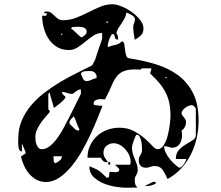

<svg xmlns="http://www.w3.org/2000/svg" viewBox="-20 -814 1040 902"><path d="M197 -740Q197 -743 199 -745Q201 -747 201.5 -748.5Q202 -750 199 -751Q196 -752 187 -753Q188 -759 192 -759.5Q196 -760 200 -760Q212 -760 220.5 -753.5Q229 -747 236.5 -739.5Q244 -732 253 -725.5Q262 -719 276 -719Q308 -719 337.5 -730.5Q367 -742 395.5 -756.5Q424 -771 451.5 -782.5Q479 -794 508 -794Q526 -794 551 -784Q576 -774 599 -757.5Q622 -741 638 -720.5Q654 -700 654 -680Q654 -660 642 -648Q630 -636 613 -627Q610 -646 608 -658.5Q606 -671 606 -687Q606 -697 610 -705.5Q614 -714 614 -724Q614 -733 601.5 -741.5Q589 -750 580 -753Q579 -754 577 -754Q574 -754 573 -753Q572 -740 565.5 -728Q559 -716 551.5 -705Q544 -694 537 -683Q530 -672 527 -660Q526 -659 529.5 -653.5Q533 -648 533 -647Q534 -645 534.5 -637Q535 -629 535 -628Q526 -628 523 -632Q520 -636 519 -641Q518 -646 517 -650Q516 -654 510 -654Q505 -654 501 -646.5Q497 -639 493.5 -630Q490 -621 488 -612Q486 -603 486 -600Q486 -596 487 -593Q504 -600 521.5 -603Q539 -606 553 -620Q562 -618 564 -606Q566 -594 567.5 -580Q569 -566 572.5 -554Q576 -542 587 -540Q653 -530 712 -512Q771 -494 816 -461Q861 -428 887 -376.5Q913 -325 913 -247Q913 -206 904 -165.5Q895 -125 877 -89Q859 -53 831.5 -23Q804 7 767 27Q758 5 745 -14.5Q732 -34 707 -34Q695 -34 686 -30Q677 -26 665 -26Q650 -26 641 -35Q632 -44 632 -59L633 -73L647 -100Q647 -106 647 -119Q647 -132 644.5 -146Q642 -160 637 -170.5Q632 -181 623 -181Q620 -181 616 -173Q612 -165 608.5 -154.5Q605 -144 602.5 -134.5Q600 -125 600 -121Q600 -106 604 -92.5Q608 -79 613.5 -66.5Q619 -54 623 -41.5Q627 -29 627 -16Q627 -2 620 8.5Q613 19 613 33Q613 42 615.5 51.5Q618 61 627 67L573 68Q554 68 524.5 63.5Q495 59 467.5 48Q440 37 420 18Q400 -1 400 -30V-33Q415 -27 425 -22.5Q435 -18 443.5 -12.5Q452 -7 460 0.5Q468 8 480 20Q480 21 483 21Q490 21 491.5 17Q493 13 493 8Q493 3 493.5 -1.5Q494 -6 500 -7Q501 -7 507.5 -6Q514 -5 521.5 -5Q529 -5 534.5 -7.5Q540 -10 540 -17V-20Q538 -23 530.5 -30.5Q523 -38 520 -40H587Q592 -40 593 -45Q594 -50 594 -53Q594 -68 587.5 -83.5Q581 -99 569.5 -112Q558 -125 543.5 -133Q529 -141 514 -141Q495 -141 480.5 -129Q466 -117 466 -97Q466 -84 472.5 -73.5Q479 -63 487 -53Q484 -52 480 -52Q470 -52 464.5 -58Q459 -64 453 -73H391Q391 -105 403.5 -131Q416 -157 436.5 -175.5Q457 -194 484 -204Q511 -214 541 -214Q580 -214 609.5 -198Q639 -182 660 -163.5Q681 -145 695.5 -129Q710 -113 720 -113Q738 -113 750 -133Q762 -153 768.5 -179.5Q775 -206 778 -232Q781 -258 781 -270Q781 -303 775.5 -329.5Q770 -356 758 -379.5Q746 -403 728.5 -424Q711 -445 687 -467Q686 -468 686 -470Q686 -477 688.5 -480Q691 -483 691 -493H647L640 -487Q594 -490 569.5 -482.5Q545 -475 530.5 -457.5Q516 -440 504.5 -412Q493 -384 473 -347Q468 -347 459.5 -348Q451 -349 442 -347.5Q433 -346 426.5 -341.5Q420 -337 420 -327Q420 -320 427 -320Q430 -319 443.5 -318Q457 -317 461 -317L460 -313Q453 -295 439.5 -261.5Q426 -228 408 -188.5Q390 -149 367 -108Q344 -67 317 -34Q290 -1 259.5 20Q229 41 196 41Q172 41 153 31Q134 21 119.5 5Q105 -11 95 -31.5Q85 -52 80 -73Q79 -74 79 -77Q79 -79 80 -80L100 -93V-100L83 -140V-102Q80 -102 79 -103Q74 -105 73 -107Q69 -111 67.5 -119.5Q66 -128 65.5 -137Q65 -146 65.5 -154Q66 -162 66 -165Q66 -210 82.5 -248.5Q99 -287 126.5 -319.5Q154 -352 189.5 -379Q225 -406 263.5 -429Q302 -452 341 -471Q380 -490 413 -507Q415 -510 420 -520Q425 -530 427 -533Q430 -544 435.5 -560.5Q441 -577 446.5 -592.5Q452 -608 456 -619.5Q460 -631 460 -633V-659Q437 -659 418.5 -646.5Q400 -634 382 -619Q364 -604 345 -591.5Q326 -579 304 -579Q271 -579 247.5 -593.5Q224 -608 208.5 -631.5Q193 -655 185.5 -683.5Q178 -712 178 -740ZM487 -713H480V-707H487ZM313 -680Q318 -678 325.5 -671Q333 -664 340.5 -657Q348 -650 354 -644.5Q360 -639 363 -639Q366 -639 367 -640Q377 -648 382 -652Q387 -656 387 -666Q387 -675 381.5 -679.5Q376 -684 368.5 -686Q361 -688 352.5 -688Q344 -688 339 -688L320 -687ZM273 -653Q274 -656 270 -656Q266 -656 267 -653Q267 -650 270 -650Q273 -650 273 -653ZM434 -453Q434 -464 426 -472Q418 -480 408 -480Q402 -480 394.5 -480Q387 -480 380 -479.5Q373 -479 367.5 -476Q362 -473 360 -467Q363 -459 369 -446Q375 -433 386 -433Q397 -433 409.5 -439Q422 -445 433 -447Q434 -449 434 -453ZM760 -447Q763 -447 763 -450Q763 -453 760 -453Q757 -454 757 -450Q757 -446 760 -447ZM360 -394Q349 -394 339 -386Q329 -378 320 -373H317Q305 -373 294.5 -377.5Q284 -382 271 -382L273 -373L287 -360V-357Q287 -353 279 -344.5Q271 -336 261 -328Q251 -320 242.5 -313.5Q234 -307 233 -307Q229 -325 223 -343Q217 -361 213 -380L207 -373V-300Q211 -299 213 -293Q214 -293 214 -290Q214 -288 213 -287Q204 -276 192 -262.5Q180 -249 170 -234Q160 -219 153 -203Q146 -187 146 -171Q146 -164 147 -154Q148 -144 151.5 -135Q155 -126 161 -119.5Q167 -113 176 -113Q197 -113 216 -129Q235 -145 251 -167.5Q267 -190 279.5 -214Q292 -238 300 -253Q307 -266 317 -286.5Q327 -307 336.5 -326Q346 -345 353 -359Q360 -373 360 -373ZM900 -300Q900 -307 893.5 -313.5Q887 -320 880 -320Q874 -320 865.5 -316.5Q857 -313 850 -307.5Q843 -302 838 -295.5Q833 -289 833 -283Q833 -277 836.5 -272.5Q840 -268 843.5 -263.5Q847 -259 850.5 -253.5Q854 -248 854 -241Q854 -216 833 -200Q836 -187 835 -173Q834 -159 829 -147Q824 -135 813.5 -127.5Q803 -120 787 -120Q785 -120 773.5 -123Q762 -126 760 -127H751Q751 -113 758 -98Q765 -83 775.5 -69.5Q786 -56 798 -45Q810 -34 820 -27Q821 -26 823 -26Q827 -26 833 -31Q839 -36 843.5 -42.5Q848 -49 851.5 -56Q855 -63 855 -67H806Q806 -94 820.5 -109.5Q835 -125 853 -135.5Q871 -146 885.5 -155.5Q900 -165 900 -180ZM353 -207Q345 -221 340 -236.5Q335 -252 327 -267Q320 -262 313 -253.5Q306 -245 306 -236Q306 -234 307 -233Q308 -231 311.5 -227.5Q315 -224 319.5 -220Q324 -216 327.5 -212Q331 -208 333 -207Q335 -205 340 -202.5Q345 -200 347 -200Q348 -200 350.5 -202.5Q353 -205 353 -207ZM231 -80 233 -53Q234 -52 236.5 -49.5Q239 -47 240 -47Q248 -50 259.5 -59Q271 -68 271 -80ZM493 -40Q488 -40 488 -46.5Q488 -53 493 -53Q498 -53 498 -46.5Q498 -40 493 -40ZM707 40Q711 41 713 47Q703 54 691 57Q679 60 667 60H660L700 40Z"/></svg>

Font: Genkaimincho
Style: Regular
Weight: 800
Designer: Dr. Ken Lunde (project architect, glyph set definition & overall production); Masataka HATTORI \u670D \u90E8 \u6B63 \u8C
Foundry: Adobe Systems Incorporated
Version: Version 1.00